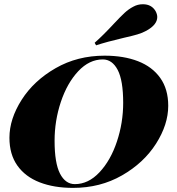

<svg xmlns="http://www.w3.org/2000/svg" viewBox="-20 -890 851 924"><path d="M25.9 0ZM530.8 -778.8Q561 -811 580.1 -828.6Q599.1 -846.2 621.6 -857.9Q642.6 -869.6 667.5 -869.6Q710.4 -869.6 729.5 -835Q736.8 -820.8 736.8 -808.1Q736.8 -771 684.6 -742.2Q665 -731.4 641.1 -724.4Q617.2 -717.3 575.7 -708Q494.6 -689 442.4 -671.9L435.5 -684.1Q476.1 -719.7 530.8 -778.8ZM25.4 -227.1Q25.4 -317.4 84.2 -409.7Q143.1 -502 247.8 -562Q352.5 -622.1 483.4 -622.1Q575.2 -622.1 644 -595.5Q712.9 -568.8 751.2 -514.9Q789.6 -460.9 789.6 -380.9Q789.6 -290.5 730.7 -198.2Q671.9 -106 567.1 -45.9Q462.4 14.2 331.5 14.2Q239.7 14.2 170.9 -12.5Q102.1 -39.1 63.7 -93Q25.4 -147 25.4 -227.1ZM242.7 -212.9Q242.7 -105 268.8 -54.4Q294.9 -3.9 340.3 -3.9Q405.3 -3.9 458.7 -60.8Q512.2 -117.7 542.5 -208.3Q572.8 -298.8 572.8 -395Q572.8 -502.9 546.4 -553.5Q520 -604 474.6 -604Q409.7 -604 356.4 -547.1Q303.2 -490.2 272.9 -399.7Q242.7 -309.1 242.7 -212.9Z"/></svg>

Font: TypoPRO Playfair Display SC
Style: Italic
Weight: 900
Italic angle: -14°
Designer: Claus Eggers Sørensen
Foundry: Claus Eggers Sørensen
Version: Version 1.004;PS 001.004;hotconv 1.0.70;makeotf.lib2.5.58329